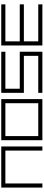

<svg xmlns="http://www.w3.org/2000/svg" viewBox="1153 -1843 690 3036"><g transform="rotate(-90 1498.0 -325.0)"><path d="M115 -585V0H50V-650H115H635H700V0H635V-585ZM115 -585Z M864 -65H1384V-585H864ZM864 0H799V-650H864H1384H1449V0H1384ZM864 0Z M1613 -650H1548V-292.5H1613H2133V-65H1548V0H2198V-32.5V-357.5H2133H1613V-585H2198V-650ZM1613 -650Z M2362 -585V-357.5H2947V-292.5H2362V-65H2947V0H2297V-65V-585V-650H2947V-585ZM2362 -585Z"/></g></svg>

Font: skuare
Style: Regular
Weight: 400
Designer: Dinesh Verma
Version: 0.0.1;FontRapid 1.4.1